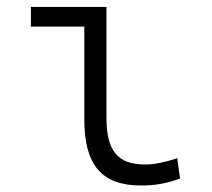

<svg xmlns="http://www.w3.org/2000/svg" viewBox="-20 -538 626 567"><path d="M396 9.8C437.5 9.8 471.7 3.9 511.7 -10.7L503.4 -70.8C464.4 -58.1 435.5 -52.2 408.7 -52.2C325.2 -52.2 294.4 -95.2 294.4 -190.4V-517.6H71.3V-459.5H229V-185.5C229 -50.8 280.3 9.8 396 9.8Z"/></svg>

Font: Cascadia Code Light
Style: Regular
Weight: 300
Monospace: yes
Designer: Aaron Bell
Foundry: Saja Typeworks
Version: Version 2404.023